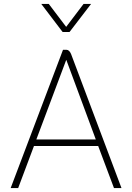

<svg xmlns="http://www.w3.org/2000/svg" viewBox="-20 -952 669 972"><path d="M477 -213H152L72 0H34L299 -700H316Q331 -700 340 -678L595 0H557ZM164 -246H465L316 -648H315ZM189 -932H227L315 -816L403 -932H441L332 -790H297Z"/></svg>

Font: Bai Jamjuree ExtraLight
Style: Regular
Weight: 275
Designer: Katatrad Aksorn Co.,Ltd.
Foundry: Cadson Demak Co.,Ltd.
Version: Version 1.000; ttfautohint (v1.6)